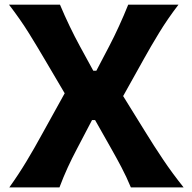

<svg xmlns="http://www.w3.org/2000/svg" viewBox="-20 -809 830 829"><path d="M20.3 0H236.8Q254 -45.8 272.3 -85.6Q290.6 -125.4 311.7 -165.2L377.3 -290.5H390.6L461.2 -165.7Q482.6 -128.1 504.3 -86.9Q526 -45.8 545 0H772.7Q724.7 -60 684.6 -119.6Q644.5 -179.2 605.4 -242.9L511.7 -394.2L602.4 -556.7Q630 -606.5 666.5 -666.5Q702.9 -726.5 750.6 -788.8H533.6Q514.6 -741.5 493.9 -696.4Q473.3 -651.2 451.7 -609.9L396 -503.6H382.8L325.1 -609.2Q302.7 -650.3 281 -695.4Q259.3 -740.4 239 -788.8H18.9Q68.8 -723.8 105.4 -664.7Q142 -605.7 174.9 -549.4L259.3 -406.2L161.7 -230Q128.1 -168.4 93.9 -111.7Q59.7 -55 20.3 0Z"/></svg>

Font: Pinar-VF
Style: Regular
Weight: 300
Designer: Amin Abedi
Version: Version 3.0